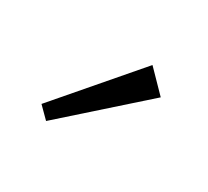

<svg xmlns="http://www.w3.org/2000/svg" viewBox="-55 -798 366 338"><g transform="rotate(30 128.0 -629.5)"><path d="M62 -540 216 -677 175 -719 40 -562Z"/></g></svg>

Font: MV Cash ExtraLight
Style: Regular
Weight: 200
Designer: Rodrigo Fuenzalida
Foundry: fragTYPE
Version: Version 1.100;Glyphs 3.1.2 (3151)